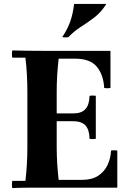

<svg xmlns="http://www.w3.org/2000/svg" viewBox="-20 -960 664 982"><path d="M43 2Q39 -17 43 -35H110Q115 -76 117.5 -120.5Q120 -165 120 -210V-490Q120 -535 117.5 -579.5Q115 -624 110 -665H43Q39 -684 43 -702Q78 -701 119.5 -700.5Q161 -700 195 -700H545V-510Q529 -507 513 -510Q509 -578 475 -619Q441 -660 363 -660H280Q275 -615 272.5 -575Q270 -535 270 -490V-210Q270 -165 272.5 -125Q275 -85 280 -40H398Q450 -40 482 -61Q514 -82 530 -116Q546 -150 548 -190Q564 -193 580 -190V0H195Q161 0 119.5 0Q78 0 43 2ZM438 -250Q437 -297 417 -318.5Q397 -340 355 -340H195V-380H355Q397 -380 417 -402Q437 -424 438 -470Q454 -473 470 -470V-250Q454 -247 438 -250ZM524 -940Q498 -898 463.5 -871.5Q429 -845 394 -823Q359 -801 330 -770Q314 -767 298 -770Q324 -808 338.5 -848Q353 -888 359 -940Z"/></svg>

Font: Poltawski Nowy
Style: Bold
Weight: 700
Designer: Adam Pótawski, Mateusz Machalski, Borys Kosmynka, Ania Wieluska
Foundry: Capitalics.wtf
Version: Version 1.001;gftools[0.9.25]